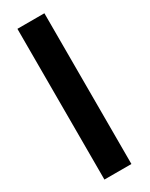

<svg xmlns="http://www.w3.org/2000/svg" viewBox="-206 -826 676 866"><g transform="rotate(-30 132.0 -392.5)"><path d="M59 0H199.5V-785H59Z"/></g></svg>

Font: Anybody UltraCondensed Thin SemiBold
Style: Regular
Weight: 600
Version: Version 1.111